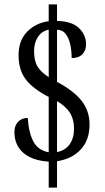

<svg xmlns="http://www.w3.org/2000/svg" viewBox="-20 -780 482 879"><path d="M203 -40Q127 -45 86.5 -80.5Q46 -116 46 -176Q46 -204 62.5 -222Q79 -240 107 -240Q112 -169 134 -130Q156 -91 203 -83V-336Q127 -376 96 -419Q65 -462 65 -527Q65 -595 104.5 -635Q144 -675 203 -683V-760H241V-684Q309 -683 341.5 -651.5Q374 -620 374 -577Q374 -549 357 -531.5Q340 -514 308 -514Q308 -546 302 -575Q296 -604 281.5 -623.5Q267 -643 241 -644V-405Q317 -365 353.5 -318.5Q390 -272 390 -210Q390 -139 349.5 -95.5Q309 -52 241 -42V79H203ZM203 -644Q172 -638 154 -611.5Q136 -585 136 -546Q136 -501 152 -475Q168 -449 203 -427ZM241 -84Q279 -91 299 -119.5Q319 -148 319 -191Q319 -233 300.5 -263Q282 -293 241 -317Z"/></svg>

Font: Noto Serif Ethiopic ExtraCondensed
Style: Regular
Weight: 400
Width: 2
Designer: Monotype Design Team
Foundry: Monotype Imaging Inc.
Version: Version 2.102; ttfautohint (v1.8.4.7-5d5b)